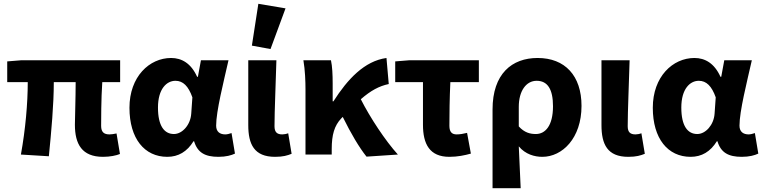

<svg xmlns="http://www.w3.org/2000/svg" viewBox="-20 -813 4012 1010"><path d="M374 -157C374 -55 411 12 522 12C559 12 592 5 611 -3L593 -111C579 -108 566 -106 556 -106C528 -106 512 -117 512 -151C512 -175 512 -294 518 -381H612V-496H92L18 -490V-381H126C126 -270 114 -133 90 0L237 9C250 -122 263 -262 263 -381H378C378 -298 374 -187 374 -157Z M661 -246C661 -84 740 12 860 12C918 12 964 -15 998 -70H1001C1019 -10 1059 12 1129 12C1169 12 1197 4 1216 -5L1198 -113C1186 -109 1175 -106 1165 -106C1138 -106 1117 -119 1117 -152C1117 -228 1156 -381 1182 -496H1037L1021 -409H1017C985 -480 936 -508 880 -508C766 -508 661 -410 661 -246ZM986 -215C982 -156 939 -108 895 -108C844 -108 811 -151 811 -247C811 -346 857 -388 903 -388C943 -388 971 -360 992 -301Z M1339 -793 1305 -573 1403 -555 1482 -769ZM1286 -155C1286 -54 1317 12 1427 12C1469 12 1492 5 1514 -4L1496 -112C1486 -108 1473 -106 1465 -106C1438 -106 1424 -117 1424 -149C1424 -232 1431 -380 1434 -496H1286Z M2073 0C2007 -73 1927 -194 1878 -291C1931 -337 1974 -360 2025 -371L2013 -508C1897 -492 1808 -396 1734 -280H1730V-374C1730 -420 1728 -464 1721 -496H1576C1585 -444 1587 -383 1587 -344V0H1725V-29C1725 -104 1739 -152 1775 -190L1783 -198C1827 -109 1869 -38 1908 11Z M2205 -157C2205 -55 2240 12 2344 12C2387 12 2425 4 2457 -5L2437 -114C2416 -109 2400 -106 2382 -106C2359 -106 2344 -117 2344 -151C2344 -211 2345 -296 2349 -381H2499V-496H2133L2059 -490V-381H2205Z M2571 -237V177H2719C2716 104 2712 33 2709 -43C2744 -1 2792 12 2833 12C2938 12 3039 -86 3039 -256C3039 -415 2952 -508 2808 -508C2673 -508 2571 -425 2571 -237ZM2889 -254C2889 -151 2848 -108 2799 -108C2769 -108 2739 -115 2709 -148V-251C2709 -335 2748 -388 2803 -388C2861 -388 2889 -343 2889 -254Z M3144 -155C3144 -54 3175 12 3285 12C3327 12 3350 5 3372 -4L3354 -112C3344 -108 3331 -106 3323 -106C3296 -106 3282 -117 3282 -149C3282 -232 3289 -380 3292 -496H3144Z M3414 -246C3414 -84 3493 12 3613 12C3671 12 3717 -15 3751 -70H3754C3772 -10 3812 12 3882 12C3922 12 3950 4 3969 -5L3951 -113C3939 -109 3928 -106 3918 -106C3891 -106 3870 -119 3870 -152C3870 -228 3909 -381 3935 -496H3790L3774 -409H3770C3738 -480 3689 -508 3633 -508C3519 -508 3414 -410 3414 -246ZM3739 -215C3735 -156 3692 -108 3648 -108C3597 -108 3564 -151 3564 -247C3564 -346 3610 -388 3656 -388C3696 -388 3724 -360 3745 -301Z"/></svg>

Font: Cambridge Sans Bold
Style: Regular
Weight: 700
Version: Version 2.020;PS 002.020;hotconv 1.0.88;makeotf.lib2.5.64775